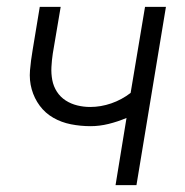

<svg xmlns="http://www.w3.org/2000/svg" viewBox="-20 -540 540 560"><path d="M317 0 349 -196Q323 -185 296.5 -178.5Q270 -172 244 -172Q215 -172 187 -177.5Q159 -183 135.5 -196.5Q112 -210 96 -231.5Q80 -253 72.5 -279.5Q65 -306 67.5 -335Q70 -364 75 -393L96 -520H157L134 -384Q131 -364 130 -344.5Q129 -325 132.5 -306.5Q136 -288 146 -272.5Q156 -257 171.5 -247Q187 -237 205.5 -232.5Q224 -228 243 -228Q274 -228 304.5 -238.5Q335 -249 361 -269L403 -520H464L378 0Z"/></svg>

Font: Iosevka Light
Style: Italic
Weight: 300
Italic angle: -9°
Monospace: yes
Designer: Belleve Invis
Foundry: Belleve Invis
Version: Version 32.5.0; ttfautohint (v1.8.4)